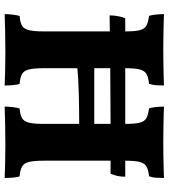

<svg xmlns="http://www.w3.org/2000/svg" viewBox="30 -749 722 822"><g transform="rotate(90 391.0 -338.0)"><path d="M436.4 3Q436.4 -13 438.6 -31.2Q440.8 -49.4 444.4 -61Q471 -63 485.3 -71.1Q499.6 -79.2 505 -100.7Q510.4 -122.2 510.4 -163V-514.2Q510.4 -554.4 505.3 -575Q500.2 -595.6 485.6 -603.7Q471 -611.8 443.8 -615Q440.2 -627.2 438.3 -644.8Q436.4 -662.4 436.4 -679Q453.6 -678 481.5 -677.5Q509.4 -677 539.2 -676.5Q569 -676 592.2 -676Q615.4 -676 642.6 -676.5Q669.8 -677 695.9 -677.5Q722 -678 742 -679Q742 -661.8 741 -645.7Q740 -629.6 734.6 -615Q708 -612.4 693.4 -604.3Q678.8 -596.2 673.4 -575.3Q668 -554.4 668 -514.2V-163Q668 -122.2 673.4 -100.7Q678.8 -79.2 693.7 -71.1Q708.6 -63 735.2 -61Q738.8 -50 740.4 -31.8Q742 -13.6 742 3Q716.8 2 678.9 1Q641 0 598.2 0Q555.4 0 511.4 1Q467.4 2 436.4 3ZM40.4 3Q40.4 -13 42.6 -31.2Q44.8 -49.4 48.4 -61Q75.4 -63 89.5 -71.1Q103.6 -79.2 109 -100.7Q114.4 -122.2 114.4 -163V-514.2Q114.4 -554.4 109.3 -575Q104.2 -595.6 89.8 -603.7Q75.4 -611.8 47.8 -615Q44.2 -627.2 42.3 -644.8Q40.4 -662.4 40.4 -679Q57.2 -678 85.3 -677.5Q113.4 -677 143.4 -676.5Q173.4 -676 196.2 -676Q219 -676 246.4 -676.5Q273.8 -677 299.9 -677.5Q326 -678 346 -679Q346 -661.8 345 -645.7Q344 -629.6 338.6 -615Q311.6 -612.4 297.2 -604.3Q282.8 -596.2 277.4 -575.3Q272 -554.4 272 -514.2V-163Q272 -122.2 277.4 -100.7Q282.8 -79.2 297.5 -71.1Q312.2 -63 339.2 -61Q342.8 -50 344.4 -31.8Q346 -13.6 346 3Q320.8 2 282.9 1Q245 0 202.2 0Q159.4 0 115.6 1Q71.8 2 40.4 3ZM267.6 -307.6V-380.6H516V-316Q489.8 -316 456.8 -315.7Q423.8 -315.4 389.4 -314.6Q355 -313.8 323.4 -312Q291.8 -310.2 267.6 -307.6ZM45.8 -446.2Q45.8 -464.2 49.3 -482.7Q52.8 -501.2 58.4 -513.2H736.6Q736.6 -494.4 733.2 -479.7Q729.8 -465 724 -450.4Q678.2 -450.4 627.8 -450.4Q577.4 -450.4 522.7 -450.4Q468 -450.4 409.9 -449.9Q351.8 -449.4 291.6 -449.1Q231.4 -448.8 169.7 -448Q108 -447.2 45.8 -446.2Z"/></g></svg>

Font: Vollkorn
Style: Regular
Weight: 400
Designer: Friedrich Althausen
Foundry: Friedrich Althausen
Version: Version 4.104